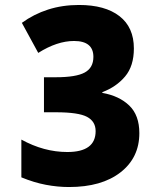

<svg xmlns="http://www.w3.org/2000/svg" viewBox="-20 -744 640 773"><path d="M541 -208Q541 -280 500.5 -319Q460 -358 392 -370V-373Q448 -394 483.5 -436Q519 -478 519 -549Q519 -634 461 -679Q403 -724 298 -724Q231 -724 173.5 -705.5Q116 -687 68 -652L134 -531Q210 -579 278 -579Q356 -579 356 -515Q356 -471 321 -452Q286 -433 205 -433H157V-292H205Q296 -292 330.5 -273.5Q365 -255 365 -216Q365 -132 251 -132Q157 -132 66 -182V-30Q117 -9 164.5 0Q212 9 258 9Q389 9 465 -50Q541 -109 541 -208Z"/></svg>

Font: Noto Sans Mono UI ExtraBold
Style: Regular
Weight: 800
Designer: Monotype Design team
Foundry: Monotype Imaging Inc.
Version: 1.000